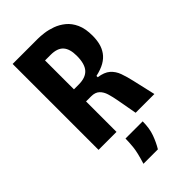

<svg xmlns="http://www.w3.org/2000/svg" viewBox="-267 -738 1043 1043"><g transform="rotate(-45 254.5 -217.0)"><path d="M57 0V-660H251Q270 -660 298 -656.5Q326 -653 356.5 -642Q387 -631 413.5 -609.5Q440 -588 456.5 -552Q473 -516 473 -461Q473 -431 466.5 -404Q460 -377 444 -354.5Q428 -332 401 -316.5Q374 -301 333 -292V-282Q377 -276 400.5 -255.5Q424 -235 435.5 -203Q447 -171 456 -131L486 0H342L321 -116Q315 -149 307 -175.5Q299 -202 282 -218Q265 -234 234 -234H195V0ZM195 -327H232Q285 -327 310 -355Q335 -383 335 -445Q335 -498 312 -523.5Q289 -549 238 -549H195ZM176 226Q197 159 200.5 122Q204 85 204 60H336Q336 113 321.5 153Q307 193 287 226Z"/></g></svg>

Font: Bricolage Grotesque Condensed
Style: Bold
Weight: 700
Width: 3
Designer: Mathieu Triay
Foundry: Atelier Triay
Version: Version 1.001;gftools[0.9.33.dev8+g029e19f]